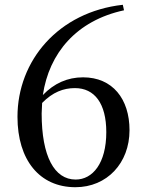

<svg xmlns="http://www.w3.org/2000/svg" viewBox="-20 -767 609 802"><path d="M295 15C427 15 521 -86 521 -223C521 -354 450 -444 327 -444C262 -444 206 -419 159 -370C185 -545 299 -681 498 -724L493 -747C224 -717 53 -514 53 -279C53 -99 145 15 295 15ZM156 -337C200 -382 245 -399 293 -399C375 -399 424 -335 424 -215C424 -85 367 -17 296 -17C207 -17 154 -114 154 -293Z"/></svg>

Font: Noto Serif KR Medium
Style: Regular
Weight: 500
Designer: Ryoko NISHIZUKA 西塚涼子 (kana & ideographs); Frank Grießhammer (Latin, Greek & Cyrillic); Wenlong ZHANG 张文龙 (bopomofo); San
Foundry: Adobe
Version: Version 2.001;hotconv 1.1.0;makeotfexe 2.6.0